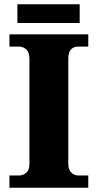

<svg xmlns="http://www.w3.org/2000/svg" viewBox="-20 -874 455 894"><path d="M24 0V-57H70Q87 -57 102 -69.5Q117 -82 117 -109V-600Q117 -631 102 -644Q87 -657 70 -657H24V-714H391V-657H344Q323 -657 310.5 -644Q298 -631 298 -599V-111Q298 -84 312 -70.5Q326 -57 344 -57H391V0ZM61 -767V-854H351V-767Z"/></svg>

Font: Noto Serif Lao ExtraBold
Style: Regular
Weight: 800
Designer: Monotype Design Team
Foundry: Monotype Imaging Inc.
Version: Version 2.003; ttfautohint (v1.8.4.7-5d5b)